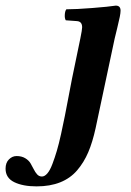

<svg xmlns="http://www.w3.org/2000/svg" viewBox="-135 -456 465 683"><path d="M272.9 -318.8 205.1 0Q194.3 49.3 179 85.4Q163.6 121.6 139.4 149.9Q115.2 178.2 79.1 192.6Q43 207 -4.9 207Q-53.7 207 -84.5 191.9Q-115.2 176.8 -115.2 144Q-115.2 123 -103.3 111.1Q-91.3 99.1 -76.2 99.1Q-58.1 99.1 -45.4 106.7Q-32.7 114.3 -26.4 125Q-20 135.7 -14.9 146.2Q-9.8 156.7 -2.9 164.3Q3.9 171.9 14.2 171.9Q23.9 171.9 33.4 160.9Q43 149.9 51.5 127.2Q60.1 104.5 67.1 80.8Q74.2 57.1 82.3 20.3Q90.3 -16.6 95.7 -43.5Q101.1 -70.3 108.9 -112.1Q116.7 -153.8 121.1 -175.8L150.9 -319.8Q157.2 -350.6 157.2 -358.9Q157.2 -379.4 139.2 -380.9L99.1 -383.8Q94.7 -390.1 95.5 -403.6Q96.2 -417 101.1 -422.9Q134.8 -422.9 193.4 -427.5Q252 -432.1 276.9 -436Q293.9 -436 293.9 -418Q293.9 -410.2 291 -395.5Q288.1 -380.9 282 -356.2Q275.9 -331.5 272.9 -318.8Z"/></svg>

Font: Common Serif
Style: Bold Italic
Weight: 700
Italic angle: -12°
Designer: Philipp H. Poll, Khaled Hosny
Foundry: Stefan Peev, Context Ltd.
Version: Version 1.026